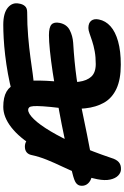

<svg xmlns="http://www.w3.org/2000/svg" viewBox="187 -938 759 1173"><g transform="rotate(-90 566.5 -351.5)"><path d="M119 8Q98 8 80.5 -9Q63 -26 56 -58Q49 -90 58 -136Q70 -195 90.5 -247.5Q111 -300 134.5 -349Q158 -398 177 -445Q196 -492 206 -539Q210 -558 223 -568.5Q236 -579 258 -579Q278 -579 293.5 -568Q309 -557 329 -533L254 -517Q311 -612 374.5 -661.5Q438 -711 500 -711Q559 -711 593.5 -691Q628 -671 643.5 -629Q659 -587 660.5 -521.5Q662 -456 653 -363Q647 -298 653.5 -249Q660 -200 685 -173Q710 -146 762 -146Q805 -146 840 -152.5Q875 -159 902 -168Q929 -177 949 -184Q969 -191 982 -191Q1013 -191 1026.5 -173.5Q1040 -156 1034 -127Q1026 -86 992.5 -56Q959 -26 900 -9.5Q841 7 758 7Q668 7 611 -19.5Q554 -46 526 -95Q498 -144 491 -211.5Q484 -279 493 -362Q501 -428 503.5 -467.5Q506 -507 504.5 -526.5Q503 -546 497 -552.5Q491 -559 482 -559Q459 -559 425 -524Q391 -489 351 -422Q311 -355 269 -261Q227 -167 188 -51Q179 -20 162.5 -5.5Q146 9 119 8ZM107 -166Q81 -166 59 -175Q37 -184 26 -201.5Q15 -219 19 -242Q22 -257 36.5 -267.5Q51 -278 96 -289Q159 -305 235 -321.5Q311 -338 393 -354Q475 -370 556.5 -384Q638 -398 711 -409Q784 -420 843 -426Q902 -432 938 -432Q986 -432 1003 -416.5Q1020 -401 1013 -366Q1004 -323 969 -305Q934 -287 892 -284Q775 -277 674 -263Q573 -249 487.5 -231.5Q402 -214 331.5 -199.5Q261 -185 205 -175Q149 -165 107 -166ZM636 -525Q580 -525 555.5 -549.5Q531 -574 538 -608Q541 -625 551 -637.5Q561 -650 588 -657Q644 -672 702.5 -682.5Q761 -693 816.5 -699.5Q872 -706 919.5 -708.5Q967 -711 1001 -711Q1073 -711 1106.5 -683Q1140 -655 1131 -614Q1128 -593 1116 -579Q1104 -565 1079 -565Q1001 -565 930.5 -559Q860 -553 801.5 -545Q743 -537 701 -531Q659 -525 636 -525Z"/></g></svg>

Font: Shantell Sans
Style: Bold Italic
Weight: 700
Italic angle: -11°
Designer: Stephen Nixon, Anya Danilova, Shantell Martin
Foundry: Arrow Type
Version: Version 1.011;[c5ecc13dd]